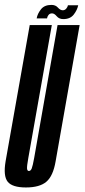

<svg xmlns="http://www.w3.org/2000/svg" viewBox="-44 -780 354 804"><path d="M64.5 5Q7.5 5 -11.8 -19Q-31 -43 -20.5 -105L80.5 -675H173L74.5 -118Q68.5 -85 69.2 -74.5Q70 -64 77 -64Q84.5 -64 88.8 -74.5Q93 -85 99 -118L197 -675H289.5L189 -105Q178.5 -43 150.2 -19Q122 5 64.5 5ZM221 -700Q203.5 -700 193.5 -712Q183.5 -724 174 -724Q164 -724 158.8 -716.8Q153.5 -709.5 153 -703H109.5Q113 -722.5 127.5 -741Q142 -759.5 171.5 -759.5Q188.5 -759.5 198.5 -748.2Q208.5 -737 219 -737Q227.5 -737 233.5 -744Q239.5 -751 240.5 -758H283.5Q279.5 -738 264.8 -719Q250 -700 221 -700Z"/></svg>

Font: Anybody UltraCondensed Medium
Style: Italic
Weight: 500
Width: 1
Italic angle: -10°
Designer: Tyler Finck
Foundry: Etcetera Type Company
Version: Version 1.010; ttfautohint (v1.8.3) -l 8 -r 50 -G 200 -x 14 